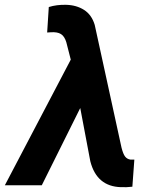

<svg xmlns="http://www.w3.org/2000/svg" viewBox="-71 -774 627 802"><path d="M205.1 -753.9Q248 -752.9 280 -732.7Q312 -712.4 324.7 -669.9L436.5 -157.7Q443.4 -130.4 451.7 -119.9Q460 -109.4 473.6 -107.4H481.9H490.2L481.9 5.9Q458 8.8 434.1 7.8Q333 4.9 306.2 -100.6L264.2 -322.8L103.5 0H-50.8L224.6 -524.9L206.1 -597.2Q198.7 -622.1 183.8 -631.6Q168.9 -641.1 141.1 -639.2L126 -638.2L132.8 -744.6Q165.5 -754.9 205.1 -753.9Z"/></svg>

Font: RobotoInd
Style: Bold Italic
Weight: 700
Italic angle: -12°
Designer: Google
Version: Version 2.001150; 2014